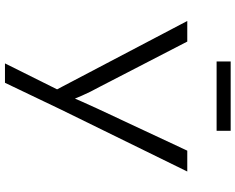

<svg xmlns="http://www.w3.org/2000/svg" viewBox="-110 -632 971 792"><g transform="rotate(90 376.0 -235.5)"><path d="M241 230 363 -15 368 53 66 -522H151L338 -160Q359 -122 374 -87.5Q389 -53 399 -26L375 -33Q386 -58 398.5 -87Q411 -116 427 -150L601 -522H687L432 -2L321 230ZM233 -643V-701H519V-643Z"/></g></svg>

Font: Lexend Giga Light
Style: Regular
Weight: 300
Version: Version 1.007